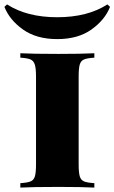

<svg xmlns="http://www.w3.org/2000/svg" viewBox="-63 -849 518 869"><path d="M364 -588Q332 -586 317.5 -580Q303 -574 298 -557Q293 -540 293 -502V-106Q293 -68 298 -51Q303 -34 317.5 -28Q332 -22 364 -20V0Q309 -3 202 -3Q83 -3 29 0V-20Q61 -22 75.5 -28Q90 -34 95 -51Q100 -68 100 -106V-502Q100 -540 94.5 -557Q89 -574 75 -580Q61 -586 29 -588V-608Q83 -605 202 -605Q308 -605 364 -608ZM435 -818Q412 -759 351 -715.5Q290 -672 196 -672Q102 -672 41 -715.5Q-20 -759 -43 -818L-31 -829Q59 -771 196 -771Q333 -771 423 -829Z"/></svg>

Font: Playfair Display SC Black
Style: Regular
Weight: 900
Designer: Claus Eggers Sørensen
Foundry: Claus Eggers Sørensen
Version: Version 1.200; ttfautohint (v1.6)